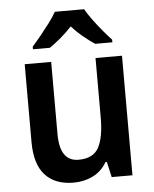

<svg xmlns="http://www.w3.org/2000/svg" viewBox="-54 -812 695 867"><g transform="rotate(-5 293.0 -378.0)"><path d="M512 -542V0H418L402 -70H396Q372 -29 332 -9.5Q292 10 245 10Q161 10 116 -39.5Q71 -89 71 -189V-542H191V-215Q191 -91 276 -91Q343 -91 367.5 -137Q392 -183 392 -271V-542ZM360 -766Q372 -744 392 -717Q412 -690 433.5 -664Q455 -638 474 -618V-606H396Q372 -622 344.5 -644.5Q317 -667 293 -694Q268 -667 241 -644.5Q214 -622 191 -606H114V-618Q132 -638 153.5 -664.5Q175 -691 195 -717.5Q215 -744 227 -766Z"/></g></svg>

Font: Noto Sans Telugu SemiCondensed SemiBold
Style: Regular
Weight: 600
Width: 4
Designer: Jelle Bosma - Monotype Design Team
Foundry: Monotype Imaging Inc.
Version: Version 2.005; ttfautohint (v1.8.4.7-5d5b)